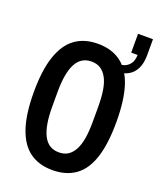

<svg xmlns="http://www.w3.org/2000/svg" viewBox="-152 -913 837 1016"><g transform="rotate(20 266.5 -404.5)"><path d="M267 12Q190 12 138.5 -25.5Q87 -63 60.5 -141.5Q34 -220 34 -343Q34 -466 60.5 -544.5Q87 -623 138.5 -661Q190 -699 267 -699Q344 -699 396 -661Q448 -623 473.5 -544.5Q499 -466 499 -343Q499 -220 473.5 -141.5Q448 -63 396 -25.5Q344 12 267 12ZM267 -88Q297 -88 318 -101.5Q339 -115 353.5 -142Q368 -169 374.5 -209Q381 -249 381 -303V-385Q381 -439 374.5 -479Q368 -519 353.5 -545.5Q339 -572 318 -585.5Q297 -599 267 -599Q237 -599 215.5 -585.5Q194 -572 180 -545.5Q166 -519 159 -479Q152 -439 152 -385V-303Q152 -249 159 -209Q166 -169 180 -142Q194 -115 215.5 -101.5Q237 -88 267 -88ZM404 -594V-635Q440 -635 461.5 -656.5Q483 -678 483 -715H447V-821H531V-731Q531 -686 516 -655.5Q501 -625 473.5 -609.5Q446 -594 404 -594Z"/></g></svg>

Font: Archivo ExtraCondensed SemiBold
Style: Regular
Weight: 600
Width: 2
Designer: Hector Gatti
Foundry: Omnibus-Type
Version: Version 2.001